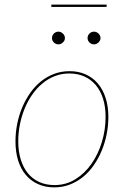

<svg xmlns="http://www.w3.org/2000/svg" viewBox="-20 -805 548 831"><path d="M47 0ZM216 -4Q265.5 -4 306.2 -29.2Q347 -54.5 376 -96Q405 -137.5 421 -190.5Q437 -243.5 437 -299Q437 -343 426 -377.8Q415 -412.5 394.5 -436.8Q374 -461 345 -474Q316 -487 280 -487Q247 -487 217.8 -475.8Q188.5 -464.5 164 -444.2Q139.5 -424 120 -396.2Q100.5 -368.5 87 -335.8Q73.5 -303 66.2 -266.8Q59 -230.5 59 -193Q59 -149 70 -114Q81 -79 101.2 -54.5Q121.5 -30 150.5 -17Q179.5 -4 216 -4ZM215 6Q176 6 144.8 -8Q113.5 -22 91.8 -47.8Q70 -73.5 58.5 -110.2Q47 -147 47 -193Q47 -231.5 54.5 -269Q62 -306.5 76.2 -340.2Q90.5 -374 110.8 -402.8Q131 -431.5 157 -452.5Q183 -473.5 214.2 -485.2Q245.5 -497 281 -497Q320 -497 351 -483Q382 -469 403.8 -443.2Q425.5 -417.5 437.2 -381Q449 -344.5 449 -299Q449 -261 441.5 -223.5Q434 -186 419.8 -152Q405.5 -118 385.2 -89Q365 -60 339 -39Q313 -18 281.8 -6Q250.5 6 215 6ZM202.5 -785H442L441 -775H202ZM261 -640Q261 -629.5 252.2 -621.2Q243.5 -613 233 -613Q221.5 -613 213.2 -621.2Q205 -629.5 205 -640Q205 -651.5 213.2 -659.8Q221.5 -668 233 -668Q243.5 -668 252.2 -659.8Q261 -651.5 261 -640ZM415 -640Q415 -629.5 406.2 -621.2Q397.5 -613 387 -613Q375.5 -613 367.2 -621.2Q359 -629.5 359 -640Q359 -651.5 367.2 -659.8Q375.5 -668 387 -668Q397.5 -668 406.2 -659.8Q415 -651.5 415 -640Z"/></svg>

Font: Lato Hairline
Style: Italic
Weight: 100
Italic angle: -7°
Designer: Lukasz Dziedzic
Foundry: tyPoland Lukasz Dziedzic
Version: Version 2.007; 2014-02-27